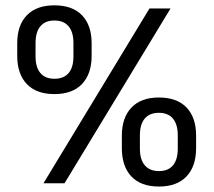

<svg xmlns="http://www.w3.org/2000/svg" viewBox="-20 -670 781 702"><path d="M139 0 526.5 -639H603.5L216 0ZM561 12Q495 12 460.2 -25Q425.5 -62 425.5 -128V-174Q425.5 -239.5 460.5 -276.5Q495.5 -313.5 561 -313.5Q627 -313.5 662 -277Q697 -240.5 697 -174V-128Q697 -62 662 -25Q627 12 561 12ZM561 -44.5Q595 -44.5 612.5 -65.5Q630 -86.5 630 -126.5V-175Q630 -215.5 612.2 -236.5Q594.5 -257.5 561 -257.5Q527 -257.5 509.2 -236.5Q491.5 -215.5 491.5 -175V-126.5Q491.5 -86.5 509.5 -65.5Q527.5 -44.5 561 -44.5ZM179 -326Q113 -326 78 -362.8Q43 -399.5 43 -465.5V-512Q43 -577.5 78 -614Q113 -650.5 179 -650.5Q245 -650.5 280 -614Q315 -577.5 315 -512V-465.5Q315 -400 280 -363Q245 -326 179 -326ZM179 -382Q213 -382 230.8 -402.8Q248.5 -423.5 248.5 -464V-513Q248.5 -552.5 230.8 -573.8Q213 -595 179 -595Q145 -595 127.5 -573.8Q110 -552.5 110 -513V-464Q110 -423.5 127.8 -402.8Q145.5 -382 179 -382Z"/></svg>

Font: Anek Latin Medium
Style: Regular
Weight: 400
Version: Version 1.003